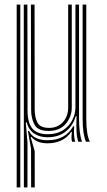

<svg xmlns="http://www.w3.org/2000/svg" viewBox="-20 -620 466 840"><path d="M84.5 200 84 -600H99.8L100.5 -137.5Q100.5 -82 121.9 -57.4Q143.2 -32.8 189.2 -32.8Q228.2 -32.8 255.1 -49.9Q282 -67 296 -94Q310 -121 310 -150.8V-600H325.8V-100.8Q325.8 -69.5 329 -43.6Q332.2 -17.8 339.2 0H322.5Q316 -19.2 314.8 -45.2Q313.5 -71.2 314.5 -100.5Q315 -108 315.2 -111.8H311.5Q298.8 -69 267 -44.1Q235.2 -19.2 186.5 -19.5Q154.5 -19.5 129.9 -35.5Q105.2 -51.5 96.8 -84.8H92.8L100.2 3.8V200ZM53 200V-600H68.8V200ZM192.8 -47.2Q145.2 -47.2 130.8 -74.8Q116.2 -102.2 116.2 -139.5L115.2 -600H131.2L131.8 -140Q132 -105.8 144.1 -83.1Q156.2 -60.5 194.8 -60.5Q232.5 -60.5 255.4 -85.9Q278.2 -111.2 278.2 -149V-600H294V-150Q294 -109 267.5 -78.1Q241 -47.2 192.8 -47.2ZM356 0Q341.5 -33.5 341.5 -100.8V-600H357.5V-100.8Q357.5 -29.2 373.5 0ZM116.2 200 115.8 30.2 102 -47.2H107Q117 -25.8 138.1 -16.1Q159.2 -6.5 186.8 -6.5Q228.8 -6.5 256.4 -22.5Q284 -38.5 300 -67.2H304.8Q301.2 -26 309 0H295.2Q292.5 -8.8 292.8 -19.9Q293 -31 294.2 -43.5H291.5Q274.2 -17.5 247.4 -5.2Q220.5 7 188 7Q141 7 117.5 -20.8H114L131.8 41.2L132 200Z"/></svg>

Font: Big Shoulders Inline Text
Style: Regular
Weight: 400
Designer: Patric King
Foundry: XO Type Co
Version: Version 1.000